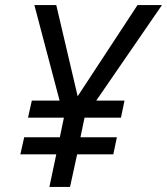

<svg xmlns="http://www.w3.org/2000/svg" viewBox="-20 -734 656 754"><path d="M60 -128 75 -195H215L231 -272H90L105 -339H214L115 -714H201L285 -356L520 -714H616L358 -339H469L455 -272H312L296 -195H439L425 -128H283L255 0H174L201 -128Z"/></svg>

Font: BC Sans
Style: Italic
Weight: 400
Italic angle: -12°
Designer: Monotype Design Team
Designer: Province of B.C.
Foundry: Monotype Imaging Inc.
Version: Version 2.000;GOOG;noto-source:20170915:90ef993387c0